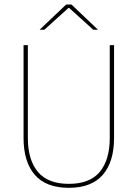

<svg xmlns="http://www.w3.org/2000/svg" viewBox="-20 -844 625 872"><path d="M292.5 9Q189 9 138 -50Q87 -109 87 -217.5V-639H106.5V-217.5Q106.5 -118 152 -63.5Q197.5 -9 292.5 -9Q388 -9 433.2 -63.5Q478.5 -118 478.5 -217.5V-639H498V-217.5Q498 -109 446.8 -50Q395.5 9 292.5 9ZM280.5 -823.5H304.5L424.5 -709.5V-709H403.5L294 -808H291L181.5 -709H160.5V-709.5Z"/></svg>

Font: Anek Tamil Medium Thin
Style: Regular
Weight: 250
Version: Version 1.003